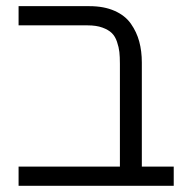

<svg xmlns="http://www.w3.org/2000/svg" viewBox="-20 -600 621 620"><path d="M541 -62V0H40V-62H367.2V-394Q367.2 -416.5 365.5 -431.9Q363.8 -447.3 357.9 -464.8Q352.1 -482.4 341.1 -493.2Q330.1 -503.9 310.5 -511Q291 -518.1 263.2 -518.1H40V-580.1H269Q315.9 -580.1 350.1 -564.9Q384.3 -549.8 402.8 -523.2Q421.4 -496.6 429.7 -465.6Q438 -434.6 438 -397.9V-62Z"/></svg>

Font: LT Superior
Style: Regular
Weight: 400
Designer: Daniel Lyons
Foundry: LyonsType
Version: Version 1.000